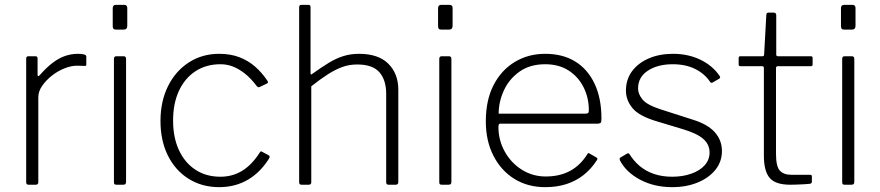

<svg xmlns="http://www.w3.org/2000/svg" viewBox="-20 -762 3632 792"><path d="M98 0Q93 0 90.5 -2.5Q88 -5 88 -10V-520Q88 -530 97 -530H126Q135 -530 135 -521V-454Q135 -449 137 -448Q139 -447 143 -451Q172 -484 198 -503.5Q224 -523 249.5 -531.5Q275 -540 301 -540Q336 -540 336 -529V-496Q336 -490 331 -490Q325 -490 317.5 -490.5Q310 -491 297 -491Q274 -491 246 -480Q218 -469 194 -450Q170 -431 154 -408Q138 -385 138 -361V-10Q138 0 127 0H98Z M500 -13Q500 -6 497.5 -3Q495 0 487 0H462Q454 0 452 -2.5Q450 -5 450 -11V-519Q450 -530 460 -530H490Q500 -530 500 -519ZM505 -656Q505 -640 491 -640H457Q450 -640 447.5 -644Q445 -648 445 -654V-728Q445 -742 458 -742H492Q505 -742 505 -729Z M884 -540Q931 -540 967.5 -526Q1004 -512 1032.5 -487Q1061 -462 1083 -429Q1088 -421 1082 -418L1051 -403Q1045 -400 1039 -407Q1014 -440 989.5 -459Q965 -478 941 -487.5Q917 -497 889 -497Q830 -497 786 -468Q742 -439 718 -387Q694 -335 694 -265Q694 -195 718 -143Q742 -91 786 -62Q830 -33 889 -33Q939 -33 979 -57.5Q1019 -82 1051 -132Q1054 -137 1056 -137.5Q1058 -138 1061 -136L1089 -121Q1094 -118 1091 -110Q1074 -82 1052 -59.5Q1030 -37 1004 -21.5Q978 -6 948 2Q918 10 884 10Q813 10 758 -24.5Q703 -59 672.5 -120.5Q642 -182 642 -263Q642 -344 673 -406.5Q704 -469 759 -504.5Q814 -540 884 -540Z M1224 0Q1214 0 1214 -10V-732Q1214 -742 1223 -742H1252Q1261 -742 1261 -733V-461Q1261 -456 1263 -455Q1265 -454 1269 -458Q1307 -485 1336.5 -503Q1366 -521 1396 -530.5Q1426 -540 1461 -540Q1541 -540 1582 -499Q1623 -458 1623 -392V-11Q1623 0 1612 0H1583Q1578 0 1575.5 -2.5Q1573 -5 1573 -10V-375Q1573 -432 1545 -464Q1517 -496 1454 -496Q1420 -496 1391.5 -485.5Q1363 -475 1332.5 -455.5Q1302 -436 1264 -406V-10Q1264 0 1253 0H1224Z M1842 -13Q1842 -6 1839.5 -3Q1837 0 1829 0H1804Q1796 0 1794 -2.5Q1792 -5 1792 -11V-519Q1792 -530 1802 -530H1832Q1842 -530 1842 -519ZM1847 -656Q1847 -640 1833 -640H1799Q1792 -640 1789.5 -644Q1787 -648 1787 -654V-728Q1787 -742 1800 -742H1834Q1847 -742 1847 -729Z M2036 -238Q2036 -184 2062 -137Q2088 -90 2132.5 -62Q2177 -34 2231 -34Q2289 -34 2331.5 -57Q2374 -80 2402 -125Q2405 -130 2407.5 -130.5Q2410 -131 2413 -128L2441 -112Q2447 -108 2442 -101Q2418 -64 2386.5 -39.5Q2355 -15 2316 -2.5Q2277 10 2229 10Q2157 10 2102 -24Q2047 -58 2015.5 -119.5Q1984 -181 1984 -261Q1984 -349 2016 -411Q2048 -473 2103.5 -506.5Q2159 -540 2229 -540Q2301 -540 2352.5 -508.5Q2404 -477 2432.5 -417Q2461 -357 2461 -273Q2461 -266 2460 -259.5Q2459 -253 2447 -252H2043Q2039 -252 2037.5 -248Q2036 -244 2036 -238ZM2392 -293Q2403 -293 2406 -296Q2409 -299 2409 -307Q2409 -359 2387 -402.5Q2365 -446 2325 -471.5Q2285 -497 2229 -497Q2166 -497 2123 -466.5Q2080 -436 2058.5 -389Q2037 -342 2037 -293Z M2910 -423Q2888 -457 2848.5 -477Q2809 -497 2755 -497Q2693 -497 2652.5 -470.5Q2612 -444 2612 -397Q2612 -374 2630.5 -351.5Q2649 -329 2705 -311L2839 -268Q2900 -249 2929 -216Q2958 -183 2958 -139Q2958 -95 2931 -61.5Q2904 -28 2857.5 -9Q2811 10 2753 10Q2678 10 2620 -21Q2562 -52 2537 -101Q2536 -104 2536 -107Q2536 -110 2539 -112L2566 -128Q2568 -130 2571.5 -129.5Q2575 -129 2576 -127Q2594 -98 2619 -77Q2644 -56 2677.5 -44.5Q2711 -33 2753 -33Q2796 -33 2831.5 -45.5Q2867 -58 2887 -80.5Q2907 -103 2907 -133Q2907 -166 2881 -189Q2855 -212 2794 -230L2691 -261Q2616 -283 2589 -316Q2562 -349 2562 -388Q2562 -434 2587 -468Q2612 -502 2656 -521Q2700 -540 2756 -540Q2819 -540 2869.5 -515.5Q2920 -491 2949 -448Q2951 -445 2950.5 -443Q2950 -441 2948 -438L2920 -422Q2918 -420 2915 -420.5Q2912 -421 2910 -423Z M3189 -489Q3181 -489 3181 -481V-128Q3181 -75 3197 -58Q3213 -41 3244 -41H3321Q3325 -41 3327 -39.5Q3329 -38 3329 -34V-13Q3329 -6 3322 -4Q3315 -3 3298 -2Q3281 -1 3264.5 -0.5Q3248 0 3240 0Q3179 0 3155 -28Q3131 -56 3131 -120V-481Q3131 -489 3124 -489H3034Q3027 -489 3027 -496V-523Q3027 -530 3034 -530H3125Q3132 -530 3132 -537L3141 -699Q3141 -710 3150 -710H3172Q3182 -710 3182 -698V-537Q3182 -530 3189 -530H3325Q3332 -530 3332 -523V-496Q3332 -489 3325 -489Z M3504 -13Q3504 -6 3501.5 -3Q3499 0 3491 0H3466Q3458 0 3456 -2.5Q3454 -5 3454 -11V-519Q3454 -530 3464 -530H3494Q3504 -530 3504 -519ZM3509 -656Q3509 -640 3495 -640H3461Q3454 -640 3451.5 -644Q3449 -648 3449 -654V-728Q3449 -742 3462 -742H3496Q3509 -742 3509 -729Z"/></svg>

Font: Libre Franklin Thin ExtraLight
Style: Regular
Weight: 250
Version: Version 3.000